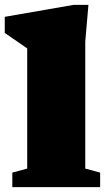

<svg xmlns="http://www.w3.org/2000/svg" viewBox="-22 -767 460 787"><path d="M327.5 -76 388.5 -59.5V0H28.5V-59.5L89.5 -76V-568.5Q80 -575 53.5 -593.5Q27 -612 -2.5 -632V-698L279.5 -747H340.5L327.5 -597Z"/></svg>

Font: Newsreader Caption ExtraBold
Style: Regular
Weight: 800
Designer: Hugues Gentile
Foundry: Production Type
Version: Version 1.001